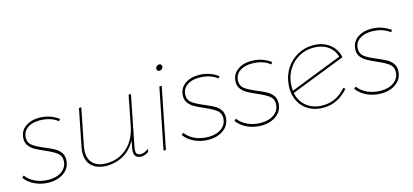

<svg xmlns="http://www.w3.org/2000/svg" viewBox="-65 -1127 3387 1573"><g transform="rotate(-15 1629.0 -341.0)"><path d="M-5 -85 11 -99Q42 -58 92 -35.5Q142 -13 204 -13Q272 -13 316 -46Q360 -79 360 -135Q360 -176 327.5 -200Q295 -224 230 -252Q182 -273 154 -288.5Q126 -304 106.5 -328.5Q87 -353 87 -387Q87 -451 134.5 -487.5Q182 -524 255 -524Q346 -524 419 -470L406 -454Q379 -477 339.5 -489.5Q300 -502 252 -502Q188 -502 148 -472.5Q108 -443 108 -390Q108 -349 140.5 -325.5Q173 -302 238 -275Q286 -255 314.5 -239.5Q343 -224 362.5 -199Q382 -174 382 -139Q382 -71 331 -31Q280 9 202 10Q136 10 81 -15.5Q26 -41 -5 -85Z M948 -87Q945 -72 945 -61Q945 -20 986 -20Q1014 -20 1051 -47L1046 -22Q1014 0 986 0Q925 0 925 -57Q925 -71 928 -87L940 -149Q902 -79 839 -40.5Q776 -2 696 0Q613 0 568.5 -39.5Q524 -79 524 -151Q524 -176 530 -204L592 -517H612L550 -204Q545 -176 545 -155Q545 -91 584 -55.5Q623 -20 696 -20Q801 -22 872 -88Q943 -154 965 -271L1013 -517H1033Z M1340 -670Q1340 -658 1330 -649Q1320 -640 1308 -640Q1299 -640 1293 -646.5Q1287 -653 1287 -662Q1287 -674 1297 -683Q1307 -692 1319 -692Q1328 -692 1334 -685.5Q1340 -679 1340 -670ZM1294 -517 1191 0H1171L1274 -517Z M1348 -85 1364 -99Q1395 -58 1445 -35.5Q1495 -13 1557 -13Q1625 -13 1669 -46Q1713 -79 1713 -135Q1713 -176 1680.5 -200Q1648 -224 1583 -252Q1535 -273 1507 -288.5Q1479 -304 1459.5 -328.5Q1440 -353 1440 -387Q1440 -451 1487.5 -487.5Q1535 -524 1608 -524Q1699 -524 1772 -470L1759 -454Q1732 -477 1692.5 -489.5Q1653 -502 1605 -502Q1541 -502 1501 -472.5Q1461 -443 1461 -390Q1461 -349 1493.5 -325.5Q1526 -302 1591 -275Q1639 -255 1667.5 -239.5Q1696 -224 1715.5 -199Q1735 -174 1735 -139Q1735 -71 1684 -31Q1633 9 1555 10Q1489 10 1434 -15.5Q1379 -41 1348 -85Z M1795 -85 1811 -99Q1842 -58 1892 -35.5Q1942 -13 2004 -13Q2072 -13 2116 -46Q2160 -79 2160 -135Q2160 -176 2127.5 -200Q2095 -224 2030 -252Q1982 -273 1954 -288.5Q1926 -304 1906.5 -328.5Q1887 -353 1887 -387Q1887 -451 1934.5 -487.5Q1982 -524 2055 -524Q2146 -524 2219 -470L2206 -454Q2179 -477 2139.5 -489.5Q2100 -502 2052 -502Q1988 -502 1948 -472.5Q1908 -443 1908 -390Q1908 -349 1940.5 -325.5Q1973 -302 2038 -275Q2086 -255 2114.5 -239.5Q2143 -224 2162.5 -199Q2182 -174 2182 -139Q2182 -71 2131 -31Q2080 9 2002 10Q1936 10 1881 -15.5Q1826 -41 1795 -85Z M2726 -115 2742 -104Q2651 0 2528 0Q2460 0 2408 -29Q2356 -58 2327.5 -110Q2299 -162 2299 -229Q2299 -240 2301 -260Q2308 -333 2346 -391.5Q2384 -450 2444.5 -483.5Q2505 -517 2576 -517Q2657 -517 2713.5 -474.5Q2770 -432 2785 -360L2324 -180Q2338 -107 2393 -63.5Q2448 -20 2529 -20Q2646 -20 2726 -115ZM2320 -228Q2320 -209 2321 -199L2760 -371Q2744 -430 2694.5 -463.5Q2645 -497 2575 -497Q2508 -497 2452.5 -466.5Q2397 -436 2362 -381.5Q2327 -327 2321 -258Q2320 -248 2320 -228Z M2811 -85 2827 -99Q2858 -58 2908 -35.5Q2958 -13 3020 -13Q3088 -13 3132 -46Q3176 -79 3176 -135Q3176 -176 3143.5 -200Q3111 -224 3046 -252Q2998 -273 2970 -288.5Q2942 -304 2922.5 -328.5Q2903 -353 2903 -387Q2903 -451 2950.5 -487.5Q2998 -524 3071 -524Q3162 -524 3235 -470L3222 -454Q3195 -477 3155.5 -489.5Q3116 -502 3068 -502Q3004 -502 2964 -472.5Q2924 -443 2924 -390Q2924 -349 2956.5 -325.5Q2989 -302 3054 -275Q3102 -255 3130.5 -239.5Q3159 -224 3178.5 -199Q3198 -174 3198 -139Q3198 -71 3147 -31Q3096 9 3018 10Q2952 10 2897 -15.5Q2842 -41 2811 -85Z"/></g></svg>

Font: TypoPRO Montserrat Alternates
Style: Italic
Weight: 250
Italic angle: -11.3°
Designer: Julieta Ulanovsky
Foundry: Julieta Ulanovsky
Version: Version 6.001